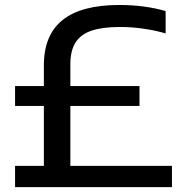

<svg xmlns="http://www.w3.org/2000/svg" viewBox="-20 -770 774 790"><path d="M687.5 -87.5V0H42V-87.5H160.5V-334H42V-416H160.5V-500.5Q160.5 -626.5 238 -688Q315.5 -749.5 470.5 -749.5Q575 -749.5 661.5 -724.5V-632.5Q619 -645 570 -652Q521 -659 474 -659Q402 -659 357.2 -644Q312.5 -629 291 -595.5Q269.5 -562 269.5 -505.5V-416H554V-334H269.5V-87.5Z"/></svg>

Font: Encode Sans Expanded Medium
Style: Regular
Weight: 500
Width: 7
Designer: Multiple Designers
Foundry: Impallari Type
Version: Version 2.000